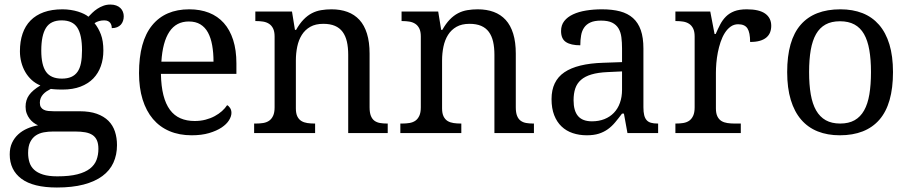

<svg xmlns="http://www.w3.org/2000/svg" viewBox="-20 -587 4015 847"><path d="M525.9 -515.1Q525.9 -504.4 522.7 -494.9Q519.5 -485.4 513.2 -478.3Q506.8 -471.2 496.8 -467Q486.8 -462.9 473.1 -462.9Q473.1 -468.8 471.7 -474.6Q470.2 -480.5 466.6 -485.6Q462.9 -490.7 456.5 -493.9Q450.2 -497.1 439.9 -497.1Q427.2 -497.1 417 -494.1Q406.7 -491.2 397 -484.9Q414.1 -463.9 425 -435.3Q436 -406.7 436 -363.8Q436 -326.7 424.8 -295.2Q413.6 -263.7 391.4 -240.7Q369.1 -217.8 335.2 -204.8Q301.3 -191.9 255.9 -191.9Q250 -191.9 242.7 -192.1Q235.4 -192.4 228 -192.6Q220.7 -192.9 214.4 -193.6Q208 -194.3 204.1 -194.8Q194.3 -189.9 185.5 -184.1Q176.8 -178.2 170.2 -170.9Q163.6 -163.6 159.7 -154.3Q155.8 -145 155.8 -133.8Q155.8 -121.6 160.4 -114.3Q165 -106.9 173.3 -102.8Q181.6 -98.6 193.1 -97.4Q204.6 -96.2 217.8 -96.2H331.1Q376 -96.2 407.2 -85Q438.5 -73.7 458.3 -54Q478 -34.2 487.1 -6.6Q496.1 21 496.1 53.2Q496.1 96.2 480.2 130.9Q464.4 165.5 431.6 189.7Q398.9 213.9 348.9 227.1Q298.8 240.2 231 240.2Q126.5 240.2 74.7 201.7Q22.9 163.1 22.9 94.2Q22.9 64.9 33.2 43Q43.5 21 60.8 5.4Q78.1 -10.3 100.6 -20Q123 -29.8 147.9 -34.2Q137.7 -38.6 127.9 -45.9Q118.2 -53.2 110.4 -63.5Q102.5 -73.7 97.7 -86.9Q92.8 -100.1 92.8 -116.2Q92.8 -146 108.4 -167.7Q124 -189.5 158.2 -210Q136.7 -218.8 119.9 -234.1Q103 -249.5 91.6 -269.3Q80.1 -289.1 74 -312.5Q67.9 -335.9 67.9 -360.8Q67.9 -404.3 79.6 -438.5Q91.3 -472.7 114.7 -496.6Q138.2 -520.5 173.3 -533.2Q208.5 -545.9 255.9 -545.9Q273.9 -545.9 291.5 -543.2Q309.1 -540.5 324 -535.9Q338.9 -531.2 350.8 -525.4Q362.8 -519.5 370.1 -513.2Q377.4 -521 387.2 -530.5Q397 -540 409.2 -548.1Q421.4 -556.2 435.8 -561.5Q450.2 -566.9 466.8 -566.9Q481.9 -566.9 492.9 -562.7Q503.9 -558.6 511.2 -551.5Q518.6 -544.4 522.2 -534.9Q525.9 -525.4 525.9 -515.1ZM104 87.9Q104 109.9 109.9 128.9Q115.7 147.9 130.4 161.6Q145 175.3 169.9 183.1Q194.8 190.9 232.9 190.9Q286.6 190.9 321.5 181.9Q356.4 172.9 377 156.7Q397.5 140.6 405.8 118.4Q414.1 96.2 414.1 69.8Q414.1 46.9 407.5 32Q400.9 17.1 387.9 8.5Q375 0 356 -3.4Q336.9 -6.8 312 -6.8H213.9Q192.9 -6.8 173.1 -3.2Q153.3 0.5 137.9 10.7Q122.6 21 113.3 39.6Q104 58.1 104 87.9ZM162.1 -363.8Q162.1 -299.8 183.3 -270Q204.6 -240.2 252.9 -240.2Q277.3 -240.2 294.2 -247.6Q311 -254.9 321.8 -270Q332.5 -285.2 337.2 -308.8Q341.8 -332.5 341.8 -365.2Q341.8 -432.6 321.3 -464.8Q300.8 -497.1 252 -497.1Q203.6 -497.1 182.9 -464.1Q162.1 -431.2 162.1 -363.8Z M813 -492.2Q757.3 -492.2 727.3 -447Q697.3 -401.9 691.9 -314.9H921.9Q921.9 -354.5 916 -387.2Q910.2 -419.9 897.5 -443.4Q884.8 -466.8 864 -479.5Q843.3 -492.2 813 -492.2ZM825.2 9.8Q771 9.8 727.8 -8.5Q684.6 -26.9 654.8 -62Q625 -97.2 609.1 -148.2Q593.3 -199.2 593.3 -264.2Q593.3 -404.3 650.9 -475.1Q708.5 -545.9 814.9 -545.9Q863.3 -545.9 901.9 -530.8Q940.4 -515.6 967.3 -485.6Q994.1 -455.6 1008.5 -410.9Q1022.9 -366.2 1022.9 -307.1V-261.2H689.9Q690.9 -206.5 700.9 -167.2Q710.9 -127.9 729.7 -102.5Q748.5 -77.1 775.9 -65.2Q803.2 -53.2 838.9 -53.2Q864.7 -53.2 887 -59.1Q909.2 -64.9 927.2 -74.7Q945.3 -84.5 959.2 -96.9Q973.1 -109.4 981.9 -123Q988.8 -120.1 994.9 -110.8Q1001 -101.6 1001 -88.9Q1001 -73.7 990.2 -56.4Q979.5 -39.1 957.5 -24.4Q935.5 -9.8 902.6 0Q869.6 9.8 825.2 9.8Z M1370.1 -42V0H1101.1V-42H1109.4Q1126.5 -42 1141.4 -44.4Q1156.2 -46.9 1167.2 -54.4Q1178.2 -62 1184.8 -76.2Q1191.4 -90.3 1191.4 -113.8V-425.8Q1191.4 -447.8 1184.8 -461.2Q1178.2 -474.6 1167 -481.9Q1155.8 -489.3 1140.9 -491.7Q1126 -494.1 1109.4 -494.1H1106.4V-536.1H1268.1L1281.2 -455.1H1286.1Q1301.8 -482.9 1319.1 -500.7Q1336.4 -518.6 1355.7 -528.6Q1375 -538.6 1396.7 -542.2Q1418.5 -545.9 1442.4 -545.9Q1481.9 -545.9 1512.9 -534.4Q1543.9 -522.9 1565.7 -499.3Q1587.4 -475.6 1598.9 -438.5Q1610.4 -401.4 1610.4 -350.1V-113.8Q1610.4 -90.3 1616 -76.2Q1621.6 -62 1631.8 -54.4Q1642.1 -46.9 1656.2 -44.4Q1670.4 -42 1687 -42H1690.4V0H1516.1V-345.2Q1516.1 -377.9 1510.3 -403.3Q1504.4 -428.7 1491.5 -446.3Q1478.5 -463.9 1457.5 -472.9Q1436.5 -481.9 1406.2 -481.9Q1372.1 -481.9 1348.9 -468.8Q1325.7 -455.6 1311.5 -433.1Q1297.4 -410.6 1291.3 -381.3Q1285.2 -352.1 1285.2 -319.8V-108.9Q1285.2 -86.9 1291.7 -73.5Q1298.3 -60.1 1309.6 -53.2Q1320.8 -46.4 1335.7 -44.2Q1350.6 -42 1367.2 -42Z M2015.1 -42V0H1746.1V-42H1754.4Q1771.5 -42 1786.4 -44.4Q1801.3 -46.9 1812.3 -54.4Q1823.2 -62 1829.8 -76.2Q1836.4 -90.3 1836.4 -113.8V-425.8Q1836.4 -447.8 1829.8 -461.2Q1823.2 -474.6 1812 -481.9Q1800.8 -489.3 1785.9 -491.7Q1771 -494.1 1754.4 -494.1H1751.5V-536.1H1913.1L1926.3 -455.1H1931.2Q1946.8 -482.9 1964.1 -500.7Q1981.4 -518.6 2000.7 -528.6Q2020 -538.6 2041.7 -542.2Q2063.5 -545.9 2087.4 -545.9Q2127 -545.9 2158 -534.4Q2189 -522.9 2210.7 -499.3Q2232.4 -475.6 2243.9 -438.5Q2255.4 -401.4 2255.4 -350.1V-113.8Q2255.4 -90.3 2261 -76.2Q2266.6 -62 2276.9 -54.4Q2287.1 -46.9 2301.3 -44.4Q2315.4 -42 2332 -42H2335.4V0H2161.1V-345.2Q2161.1 -377.9 2155.3 -403.3Q2149.4 -428.7 2136.5 -446.3Q2123.5 -463.9 2102.5 -472.9Q2081.5 -481.9 2051.3 -481.9Q2017.1 -481.9 1993.9 -468.8Q1970.7 -455.6 1956.5 -433.1Q1942.4 -410.6 1936.3 -381.3Q1930.2 -352.1 1930.2 -319.8V-108.9Q1930.2 -86.9 1936.8 -73.5Q1943.4 -60.1 1954.6 -53.2Q1965.8 -46.4 1980.7 -44.2Q1995.6 -42 2012.2 -42Z M2510.3 -145Q2510.3 -98.1 2530 -75Q2549.8 -51.8 2591.3 -51.8Q2621.6 -51.8 2646.2 -61.5Q2670.9 -71.3 2688.2 -89.4Q2705.6 -107.4 2714.8 -133.3Q2724.1 -159.2 2724.1 -190.9V-272L2660.2 -269Q2617.7 -267.1 2589.1 -258.5Q2560.5 -250 2543 -234.6Q2525.4 -219.2 2517.8 -196.8Q2510.3 -174.3 2510.3 -145ZM2631.3 -496.1Q2602.5 -496.1 2584.7 -488Q2566.9 -480 2556.9 -465.3Q2546.9 -450.7 2543.5 -430.7Q2540 -410.6 2540 -387.2Q2498.5 -387.2 2476.8 -401.4Q2455.1 -415.5 2455.1 -450.2Q2455.1 -476.1 2469.2 -494.1Q2483.4 -512.2 2508.1 -523.7Q2532.7 -535.2 2565.4 -540.5Q2598.1 -545.9 2635.3 -545.9Q2681.2 -545.9 2715.3 -536.9Q2749.5 -527.8 2772.5 -507.3Q2795.4 -486.8 2806.9 -453.9Q2818.4 -420.9 2818.4 -373V-113.8Q2818.4 -92.8 2821.8 -79.1Q2825.2 -65.4 2832.5 -57.1Q2839.8 -48.8 2851.8 -45.4Q2863.8 -42 2880.4 -42H2883.3V0H2748L2732.4 -85.9H2724.1Q2708.5 -64.9 2693.8 -47.4Q2679.2 -29.8 2661.6 -17.1Q2644 -4.4 2621.8 2.7Q2599.6 9.8 2568.4 9.8Q2535.2 9.8 2506.6 0.2Q2478 -9.3 2457.3 -29.1Q2436.5 -48.8 2424.8 -78.9Q2413.1 -108.9 2413.1 -149.9Q2413.1 -229.5 2469.7 -268.1Q2526.4 -306.6 2641.1 -310.1L2724.1 -313V-373Q2724.1 -399.9 2721.2 -422.6Q2718.3 -445.3 2708.5 -461.7Q2698.7 -478 2680.4 -487.1Q2662.1 -496.1 2631.3 -496.1Z M3248 0H2959.5V-42H2962.4Q2979.5 -42 2994.4 -44.4Q3009.3 -46.9 3020.3 -54.4Q3031.2 -62 3037.8 -76.2Q3044.4 -90.3 3044.4 -113.8V-425.8Q3044.4 -447.8 3037.8 -461.2Q3031.2 -474.6 3020 -481.9Q3008.8 -489.3 2993.9 -491.7Q2979 -494.1 2962.4 -494.1H2959.5V-536.1H3113.3L3132.3 -437H3137.2Q3147 -459.5 3157.2 -479.2Q3167.5 -499 3182.4 -513.9Q3197.3 -528.8 3219.2 -537.4Q3241.2 -545.9 3274.4 -545.9Q3329.1 -545.9 3355.7 -526.9Q3382.3 -507.8 3382.3 -473.1Q3382.3 -457.5 3377.2 -444.3Q3372.1 -431.2 3360.8 -421.6Q3349.6 -412.1 3332 -407Q3314.5 -401.9 3289.1 -401.9Q3289.1 -443.4 3277.3 -461.7Q3265.6 -480 3236.3 -480Q3217.8 -480 3203.1 -469.5Q3188.5 -459 3177.5 -441.7Q3166.5 -424.3 3158.9 -401.9Q3151.4 -379.4 3146.7 -355.7Q3142.1 -332 3140.1 -308.6Q3138.2 -285.2 3138.2 -266.1V-108.9Q3138.2 -86.9 3144.8 -73.5Q3151.4 -60.1 3162.6 -53.2Q3173.8 -46.4 3188.7 -44.2Q3203.6 -42 3220.2 -42H3248Z M3919.4 -269Q3919.4 -127.9 3859.6 -59.1Q3799.8 9.8 3684.6 9.8Q3630.4 9.8 3587.4 -7.3Q3544.4 -24.4 3514.4 -59.1Q3484.4 -93.8 3468.5 -146.2Q3452.6 -198.7 3452.6 -269Q3452.6 -409.2 3512 -477.5Q3571.3 -545.9 3687.5 -545.9Q3741.7 -545.9 3784.7 -529.1Q3827.6 -512.2 3857.7 -477.8Q3887.7 -443.4 3903.6 -391.4Q3919.4 -339.4 3919.4 -269ZM3549.3 -269Q3549.3 -213.4 3556.6 -170.9Q3564 -128.4 3580.3 -99.9Q3596.7 -71.3 3622.8 -56.6Q3648.9 -42 3686.5 -42Q3724.1 -42 3750 -56.6Q3775.9 -71.3 3792 -99.9Q3808.1 -128.4 3815.2 -170.9Q3822.3 -213.4 3822.3 -269Q3822.3 -324.7 3814.9 -366.7Q3807.6 -408.7 3791.5 -436.8Q3775.4 -464.8 3749.3 -479Q3723.1 -493.2 3685.5 -493.2Q3647.9 -493.2 3622.1 -479Q3596.2 -464.8 3580.1 -436.8Q3564 -408.7 3556.6 -366.7Q3549.3 -324.7 3549.3 -269Z"/></svg>

Font: Noto Serif
Style: Regular
Weight: 400
Designer: Monotype Design team
Foundry: Monotype Imaging Inc.
Version: Version 1.02